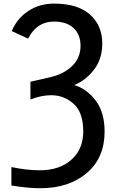

<svg xmlns="http://www.w3.org/2000/svg" viewBox="-20 -796 634 1044"><path d="M42 112.3Q123 129.9 197.3 129.9Q302.7 129.9 367.7 72.8Q432.6 15.6 432.6 -81.1Q432.6 -184.6 380.4 -231.4Q328.1 -278.3 258.8 -278.3Q204.1 -278.3 145.5 -254.9V-351.6L252.9 -376Q328.1 -393.6 373 -438Q418 -482.4 418 -546.9Q418 -607.4 380.4 -643.1Q342.8 -678.7 273.4 -678.7Q179.7 -678.7 132.8 -585.9L43.9 -627Q72.3 -695.3 133.3 -735.8Q194.3 -776.4 274.4 -776.4Q402.3 -776.4 469.2 -716.8Q536.1 -657.2 536.1 -559.6Q536.1 -474.6 490.7 -416.5Q445.3 -358.4 384.8 -334V-333Q451.2 -313.5 500 -249.5Q548.8 -185.5 548.8 -80.1Q548.8 62.5 451.7 145Q354.5 227.5 198.2 227.5Q133.8 227.5 42 212.9Z"/></svg>

Font: Gothic A1 SemiBold
Style: Regular
Weight: 600
Version: Version 2.50